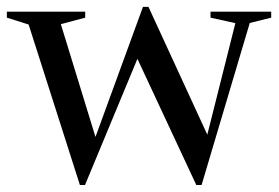

<svg xmlns="http://www.w3.org/2000/svg" viewBox="-21 -527 814 560"><path d="M665.5 -459.5 593 -475.5V-493H770V-475.5L707.5 -460L567 12.5H551.5L365.5 -386H392.5L227 12.5H212L62.5 -455.5L-1 -475.5V-493H227.5V-475.5L156.5 -456.5L265 -103L243 -88L396 -507H412L595.5 -108.5L572 -88Z"/></svg>

Font: Newsreader 60pt
Style: Regular
Weight: 400
Designer: Hugues Gentile
Foundry: Production Type
Version: Version 1.003